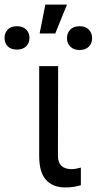

<svg xmlns="http://www.w3.org/2000/svg" viewBox="-109 -823 428 850"><path d="M148.4 -530.3 147.5 -132.8Q147.5 -74.2 209 -74.2Q225.1 -74.2 249 -81.1V-2.9Q232.9 1.5 216.8 4.2Q200.7 6.8 178.7 6.8Q126 6.8 95.2 -26.1Q64.5 -59.1 64.5 -131.8V-530.3ZM91.8 -802.7H187.5L135.7 -674.8H66.4ZM-34.2 -707Q-7.8 -707 6.8 -692.4Q21.5 -677.7 21.5 -655.3Q21.5 -632.3 6.8 -617.9Q-7.8 -603.5 -34.2 -603.5Q-60.5 -603.5 -74.7 -617.9Q-88.9 -632.3 -88.9 -655.3Q-88.9 -677.7 -74.5 -692.4Q-60.1 -707 -34.2 -707ZM243.2 -707Q269.5 -707 284.2 -691.9Q298.8 -676.8 298.8 -653.3Q298.8 -631.3 284.2 -616.5Q269.5 -601.6 243.2 -601.6Q217.3 -601.6 202.4 -616.5Q187.5 -631.3 187.5 -653.3Q187.5 -676.8 202.1 -691.9Q216.8 -707 243.2 -707Z"/></svg>

Font: Pretendard JP
Style: Regular
Weight: 400
Designer: Base glyphs from Inter by Rasmus Andersson; Hangeul glyphs from Noto Sans CJK(Source Han Sans) by Jang Soo-young and Kan
Foundry: Kil Hyung-jin
Version: Version 1.309